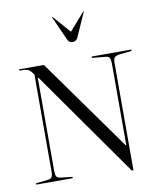

<svg xmlns="http://www.w3.org/2000/svg" viewBox="-103 -1041 939 1137"><g transform="rotate(-10 367.0 -473.0)"><path d="M718 -690V-682L646 -674Q622 -671 614 -662Q606 -653 606 -629V16H596L147 -621H143V-61Q143 -37 149 -27.5Q155 -18 173 -16L244 -8V0H25V-8L97 -16Q115 -18 121 -27.5Q127 -37 127 -61V-643L123 -649Q109 -669 96.5 -675.5Q84 -682 60 -682H43V-690H192L586 -138H590V-629Q590 -653 584 -663Q578 -673 560 -674L479 -682V-690ZM384 -794Q362 -794 353 -815L288 -961L291 -962L384 -856L477 -962L480 -961L415 -815Q405 -794 384 -794Z"/></g></svg>

Font: Libre Caslon Display
Style: Regular
Weight: 400
Designer: Pablo Impallari, Rodrigo Fuenzalida
Foundry: Pablo Impallari, Rodrigo Fuenzalida
Version: Version 1.100; ttfautohint (v1.6) -l 8 -r 50 -G 200 -x 14 -D